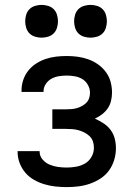

<svg xmlns="http://www.w3.org/2000/svg" viewBox="-20 -757 540 785"><path d="M253 8Q230 8 207 5.5Q184 3 162 -3.5Q140 -10 119.5 -21.5Q99 -33 84 -50.5Q69 -68 60.5 -90Q52 -112 52 -135V-139H142V-137Q142 -119 154 -105Q166 -91 182.5 -84Q199 -77 217 -74.5Q235 -72 253 -72Q272 -72 291.5 -75.5Q311 -79 327.5 -88.5Q344 -98 354 -115.5Q364 -133 364 -153Q364 -166 360 -178.5Q356 -191 346.5 -200Q337 -209 325.5 -215Q314 -221 301.5 -224.5Q289 -228 276 -229Q263 -230 250 -230H194V-310H250Q261 -310 272.5 -311Q284 -312 294.5 -315Q305 -318 315 -323.5Q325 -329 333 -337Q341 -345 344.5 -356Q348 -367 348 -378Q348 -394 339.5 -409.5Q331 -425 317 -433.5Q303 -442 286.5 -445Q270 -448 253 -448Q237 -448 221 -445.5Q205 -443 191 -435.5Q177 -428 167.5 -414Q158 -400 158 -384V-381H68V-387Q68 -409 75 -430Q82 -451 95.5 -468Q109 -485 127.5 -497Q146 -509 167 -516Q188 -523 209.5 -525.5Q231 -528 253 -528Q275 -528 297.5 -525Q320 -522 341 -514.5Q362 -507 380.5 -494Q399 -481 412.5 -463Q426 -445 432 -423Q438 -401 438 -379Q438 -362 434 -345Q430 -328 420.5 -314Q411 -300 397 -289.5Q383 -279 368 -272Q386 -264 403 -253Q420 -242 432 -226Q444 -210 449 -190.5Q454 -171 454 -151Q454 -127 447 -103.5Q440 -80 426 -60.5Q412 -41 391.5 -27.5Q371 -14 348 -6Q325 2 301 5Q277 8 253 8ZM350 -603Q337 -603 323.5 -607Q310 -611 300.5 -620.5Q291 -630 287 -643.5Q283 -657 283 -670Q283 -683 287 -696.5Q291 -710 300.5 -719.5Q310 -729 323.5 -733Q337 -737 350 -737Q363 -737 376.5 -733Q390 -729 399.5 -719.5Q409 -710 413 -696.5Q417 -683 417 -670Q417 -657 413 -643.5Q409 -630 399.5 -620.5Q390 -611 376.5 -607Q363 -603 350 -603ZM150 -603Q137 -603 123.5 -607Q110 -611 100.5 -620.5Q91 -630 87 -643.5Q83 -657 83 -670Q83 -683 87 -696.5Q91 -710 100.5 -719.5Q110 -729 123.5 -733Q137 -737 150 -737Q163 -737 176.5 -733Q190 -729 199.5 -719.5Q209 -710 213 -696.5Q217 -683 217 -670Q217 -657 213 -643.5Q209 -630 199.5 -620.5Q190 -611 176.5 -607Q163 -603 150 -603Z"/></svg>

Font: Iosevka Custom Medium
Style: Regular
Weight: 500
Monospace: yes
Designer: Belleve Invis
Foundry: Belleve Invis
Version: Version 32.5.0; ttfautohint (v1.8.4)